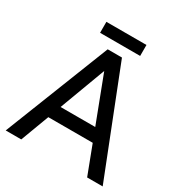

<svg xmlns="http://www.w3.org/2000/svg" viewBox="-180 -901 968 1029"><g transform="rotate(30 304.0 -387.0)"><path d="M3.9 0 259.8 -649.9H348.1L604 0H507.8L440.9 -175.8H166L100.1 0ZM180.2 -706.1V-773.9H428.2V-706.1ZM195.8 -255.9H410.2L301.8 -540Z"/></g></svg>

Font: Apfel Grotezk
Style: Regular
Weight: 400
Designer: Luigi Gorlero
Foundry: © 2023, Luigi Gorlero & Collletttivo
Version: Version 2.000;Glyphs 3.2 (3217)